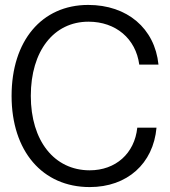

<svg xmlns="http://www.w3.org/2000/svg" viewBox="-20 -746 690 779"><path d="M615 -228H537C526 -123 449 -55 344 -55C200 -55 105 -175 105 -357C105 -539 198 -658 339 -658C450 -658 531 -589 545 -484H623C608 -631 496 -726 338 -726C149 -726 27 -580 27 -357C27 -133 152 13 344 13C496 13 602 -82 615 -228Z"/></svg>

Font: Non Bureau Light
Style: Regular
Weight: 300
Designer: Jona Saucedo
Foundry: Non Foundry
Version: Version 1.000;FEAKit 1.0